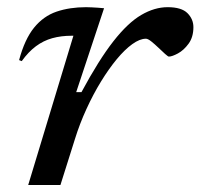

<svg xmlns="http://www.w3.org/2000/svg" viewBox="-20 -528 572 548"><path d="M189.5 -426Q189 -426 187.2 -426Q185.5 -426 184.5 -426Q154.5 -426 129.2 -419Q104 -412 82.5 -396Q61 -380 42 -353.5L34.5 -356.5Q50.5 -416 77.2 -449Q104 -482 141.5 -494.8Q179 -507.5 225.5 -507.5Q233.5 -507.5 242 -507Q250.5 -506.5 259.2 -506Q268 -505.5 277 -504.5L197.5 -265H212.5Q262 -357 303.5 -410Q345 -463 383 -485.2Q421 -507.5 458.5 -507.5Q498 -507.5 515 -490.5Q532 -473.5 532 -450.5Q532 -422 518.2 -403.2Q504.5 -384.5 487.8 -375.5Q471 -366.5 462 -366.5Q459.5 -366.5 451 -374.2Q442.5 -382 432 -392Q421.5 -402 411.8 -409.8Q402 -417.5 396.5 -417.5Q379 -417.5 357.5 -402Q336 -386.5 313.2 -359Q290.5 -331.5 268.2 -295.2Q246 -259 226.8 -217Q207.5 -175 194 -131.5L152.5 0H60.5Z"/></svg>

Font: Newsreader 8pt
Style: Italic
Weight: 400
Italic angle: -17°
Version: Version 1.003